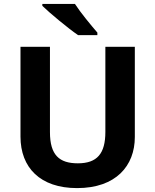

<svg xmlns="http://www.w3.org/2000/svg" viewBox="-20 -954 796 984"><path d="M364 -934H197V-924C235 -887 329 -809 380 -774H479V-787C447 -824 393 -889 364 -934ZM671 -252V-714H520V-278C520 -167 478 -117 379 -117C284 -117 236 -159 236 -277V-714H85V-254C85 -95 186 10 375 10C574 10 671 -104 671 -252Z"/></svg>

Font: Noto Traditional Nushu
Style: Bold
Weight: 700
Designer: LIU Zhao
Foundry: LiuZhao Studio
Version: Version 2.003